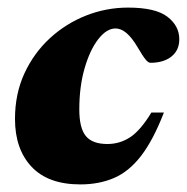

<svg xmlns="http://www.w3.org/2000/svg" viewBox="-20 -471 492 506"><path d="M284.5 -396Q261 -396 239 -367.8Q217 -339.5 203 -291.2Q189 -243 189 -182.5Q189 -133.5 206.2 -112.5Q223.5 -91.5 263 -91.5Q296 -91.5 323.2 -109.5Q350.5 -127.5 379 -174.5H412Q383.5 -101 351.5 -59.8Q319.5 -18.5 280.2 -1.8Q241 15 191.5 15Q107 15 63.2 -31.5Q19.5 -78 19.5 -157.5Q19.5 -223.5 44.2 -277.2Q69 -331 111.2 -370Q153.5 -409 206.8 -430Q260 -451 317.5 -451Q389.5 -451 421 -427Q452.5 -403 452.5 -367.5Q452.5 -338.5 431.8 -322Q411 -305.5 376.5 -305.5Q371 -305.5 364 -313.8Q357 -322 342 -347.5Q313.5 -396 284.5 -396Z"/></svg>

Font: Newsreader Text ExtraBold
Style: Italic
Weight: 800
Italic angle: -17°
Designer: Hugues Gentile
Foundry: Production Type
Version: Version 1.001